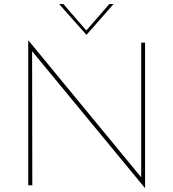

<svg xmlns="http://www.w3.org/2000/svg" viewBox="-20 -912 853 945"><path d="M693 13 133 -666 138 -676 139 0H119V-713H120L685 -27L675 -28V-702H694V13ZM292 -892 411 -755 398 -754 518 -892H539L406 -741H405L271 -892Z"/></svg>

Font: Josefin Sans Thin Thin
Style: Regular
Weight: 250
Version: Version 2.001